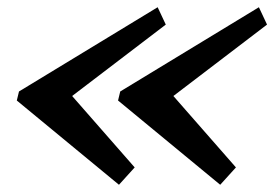

<svg xmlns="http://www.w3.org/2000/svg" viewBox="-20 -653 758 531"><path d="M459.5 -387.5 632.5 -190 589 -142 306.5 -375 312.5 -400 696 -633 718.5 -585ZM179.5 -387.5 352.5 -190 309 -142 26.5 -375 32.5 -400 416 -633 438.5 -585Z"/></svg>

Font: Besley* Narrow Semi
Style: Italic
Weight: 600
Width: 4
Italic angle: -13°
Designer: Owen Earl
Foundry: indestructible type*
Version: Version 3.000; ttfautohint (v1.8.3)